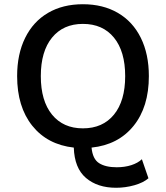

<svg xmlns="http://www.w3.org/2000/svg" viewBox="-20 -690 785 908"><path d="M651 63 682 153Q658 174 615.5 186Q573 198 529 198Q441 198 386.5 151.5Q332 105 329 8Q204 -6 132.5 -95.5Q61 -185 61 -330Q61 -434 99 -511Q137 -588 207 -629Q277 -670 372 -670Q467 -670 537.5 -629Q608 -588 646 -511Q684 -434 684 -330Q684 -184 611.5 -94.5Q539 -5 413 8Q418 62 448.5 81.5Q479 101 532 101Q570 101 601 91Q632 81 651 63ZM372 -83Q466 -83 519 -148Q572 -213 572 -330Q572 -447 519 -512Q466 -577 372 -577Q279 -577 226 -512Q173 -447 173 -330Q173 -213 226 -148Q279 -83 372 -83Z"/></svg>

Font: Work Sans Medium
Style: Regular
Weight: 500
Designer: Wei Huang
Foundry: Wei Huang
Version: Version 1.500